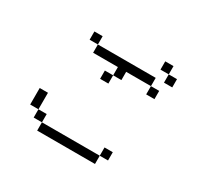

<svg xmlns="http://www.w3.org/2000/svg" viewBox="-163 -1035 1327 1258"><g transform="rotate(30 500.0 -406.0)"><path d="M750 -62.5V-125H687.5V-62.5H250V0H687.5V-62.5ZM812.5 -562.5V-625H750V-562.5ZM875 -687.5V-750H812.5V-687.5ZM250 -62.5V-125H187.5V-62.5ZM187.5 -125Q187.5 -125 187.5 -250H125Q125 -250 125 -125ZM500 -562.5H437.5V-500H500ZM500 -562.5H562.5V-625H750V-687.5H312.5V-625H500ZM312.5 -687.5V-750H250V-687.5ZM812.5 -750V-812.5H750V-750Z"/></g></svg>

Font: Unifont
Style: Regular
Weight: 500
Version: Version 15.1.04